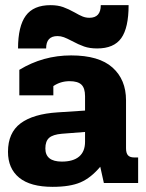

<svg xmlns="http://www.w3.org/2000/svg" viewBox="-20 -710 567 745"><path d="M176 -690Q204 -690 225 -682.5Q246 -675 271 -661Q288 -651 300.5 -646Q313 -641 327 -641Q371 -641 371 -690H479Q479 -602 450.5 -562Q422 -522 357 -522Q328 -522 306.5 -529.5Q285 -537 259 -551Q240 -561 228 -565.5Q216 -570 203 -570Q159 -570 159 -522H50Q50 -608 80 -649Q110 -690 176 -690ZM11 -121Q11 -195 60 -231.5Q109 -268 204 -274L310 -281V-337Q310 -368 296 -381.5Q282 -395 250 -395Q215 -395 187 -376V-340H55V-439Q147 -495 256 -495Q364 -495 416.5 -448Q469 -401 469 -321V-135Q469 -116 476.5 -107.5Q484 -99 501 -99H516V0H383L369 -63Q333 -20 292.5 -2.5Q252 15 184 15Q98 15 54.5 -20.5Q11 -56 11 -121ZM310 -160V-198L220 -191Q185 -188 170.5 -175Q156 -162 156 -134Q156 -83 220 -83Q264 -83 287 -102.5Q310 -122 310 -160Z"/></svg>

Font: Pridi SemiBold
Style: Regular
Weight: 600
Designer: Katatrad Team
Foundry: CadsonDemak
Version: Version 1.001